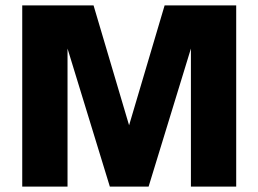

<svg xmlns="http://www.w3.org/2000/svg" viewBox="-20 -688 953 708"><path d="M851 0V-668H587L456 -226L325 -668H62V0H229V-509L385 0H528L684 -509V0Z"/></svg>

Font: Gantari ExtraBold
Style: Regular
Weight: 800
Designer: Anugrah Pasau
Foundry: Lafontype
Version: Version 1.000